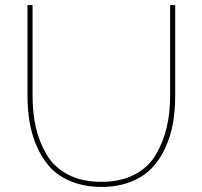

<svg xmlns="http://www.w3.org/2000/svg" viewBox="-20 -730 796 755"><path d="M378 -15Q455 -15 510 -44Q565 -73 594 -123.5Q623 -174 636 -231Q649 -288 649 -355V-710H669V-355Q669 -296 660 -245Q651 -194 629.5 -147.5Q608 -101 575.5 -67.5Q543 -34 492.5 -14.5Q442 5 379 5Q314 5 262.5 -15.5Q211 -36 179 -70Q147 -104 126 -151.5Q105 -199 96.5 -249Q88 -299 88 -355V-710H108V-355Q108 -286 121 -229Q134 -172 163.5 -122Q193 -72 247.5 -43.5Q302 -15 378 -15Z"/></svg>

Font: Raleway
Style: Thin
Weight: 100
Designer: Matt McInerney, Pablo Impallari, Rodrigo Fuenzalida
Foundry: Matt McInerney, Pablo Impallari, Rodrigo Fuenzalida
Version: Version 3.000